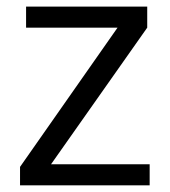

<svg xmlns="http://www.w3.org/2000/svg" viewBox="-20 -555 508 575"><path d="M428.2 0H40V-55.2L332 -472.2H58.1V-535.2H420.9V-472.2L132.8 -63H428.2Z"/></svg>

Font: HunimalSansv1.5
Style: Regular
Weight: 400
Foundry: Ascender Corporation
Version: Version 1.10